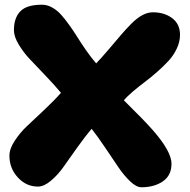

<svg xmlns="http://www.w3.org/2000/svg" viewBox="-20 -812 808 815"><path d="M158.2 -792Q180.2 -792 201.2 -780.3Q222.2 -768.6 238.8 -750.2Q255.4 -731.9 274.4 -705.3Q293.5 -678.7 309.3 -653.1Q325.2 -627.4 346.9 -596.4Q368.7 -565.4 388.2 -543Q412.1 -567.9 442.6 -603.8Q473.1 -639.6 493.9 -664.1Q514.6 -688.5 538.3 -712.2Q562 -735.8 584.5 -747.8Q606.9 -759.8 628.9 -759.8Q677.7 -759.8 710.9 -734.9Q744.1 -710 744.1 -664.1Q744.1 -635.3 730.7 -606.4Q717.3 -577.6 696.5 -554.9Q675.8 -532.2 648.2 -507.8Q620.6 -483.4 595.5 -464.6Q570.3 -445.8 544.9 -424.3Q519.5 -402.8 505.9 -386.2Q596.7 -296.4 628.9 -259.3Q708 -168.9 708 -117.2Q708 -67.4 671.4 -42.2Q634.8 -17.1 580.1 -17.1Q558.6 -17.1 532 -42.7Q505.4 -68.4 483.4 -100.8Q461.4 -133.3 427.2 -184.1Q393.1 -234.9 369.1 -265.1Q342.8 -234.9 307.1 -184.8Q271.5 -134.8 248.8 -102.5Q226.1 -70.3 196.5 -45.2Q167 -20 141.1 -20Q91.3 -20 55.7 -58.8Q20 -97.7 20 -150.9Q20 -180.7 43 -215.3Q65.9 -250 95.2 -277.3Q124.5 -304.7 168.7 -346.4Q212.9 -388.2 238.8 -418Q214.8 -447.3 173.6 -490.5Q132.3 -533.7 106.2 -561.3Q80.1 -588.9 59.6 -622.8Q39.1 -656.7 39.1 -684.1Q39.1 -735.8 66.2 -763.9Q93.3 -792 158.2 -792Z"/></svg>

Font: Blue Custard
Style: Regular
Weight: 400
Version: Version 01.01